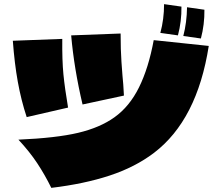

<svg xmlns="http://www.w3.org/2000/svg" viewBox="-20 -905 1040 928"><path d="M755 -746Q773 -812 773 -885L857 -873Q858 -802 840 -734ZM866 -731Q883 -797 884 -870L968 -858Q969 -787 951 -719ZM379 -400Q338 -574 324 -734L563 -743Q563 -664 567 -606.5Q571 -549 572 -539Q576 -504 579 -443ZM109 -339Q82 -421 66 -510Q50 -599 42 -708L281 -717Q280 -612 286.5 -546Q293 -480 309 -385ZM69 -230Q252 -238 357.5 -263Q463 -288 533 -338Q606 -390 652 -483Q698 -576 723 -711L989 -683Q933 -325 724 -166Q633 -97 510 -56.5Q387 -16 228 3Q197 -60 160 -116Q123 -172 69 -230Z"/></svg>

Font: Dela Gothic One
Style: Regular
Weight: 400
Designer: aratakana
Foundry: aratakana
Version: Version 1.004